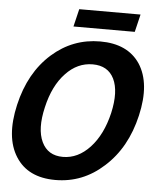

<svg xmlns="http://www.w3.org/2000/svg" viewBox="-61 -971 892 1039"><g transform="rotate(5 385.0 -452.0)"><path d="M63 -90Q-4 -195 37 -373Q78 -551 194 -654Q307 -754 456 -754Q605 -754 672 -654Q740 -550 699 -373Q658 -195 541 -90Q427 14 278 14Q129 14 63 -90ZM455 -184Q520 -254 548 -373Q575 -492 542 -560Q509 -627 426 -627Q343 -627 280 -560Q215 -492 188 -373Q160 -254 193 -184Q226 -114 308 -114Q390 -114 455 -184ZM327 -918H660L637 -822H304Z"/></g></svg>

Font: KaiGen Gothic CN Bold
Style: Bold
Weight: 700
Designer: Ryoko NISHIZUKA  (kana & ideographs); Paul D. Hunt (Latin, Greek & Cyrillic); Wenlong ZHANG  (bopomofo); Sandoll Communi
Foundry: Adobe Systems Incorporated
Version: Version 1.002.20150501